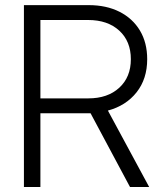

<svg xmlns="http://www.w3.org/2000/svg" viewBox="-20 -748 654 768"><path d="M75.7 0V-727.5H334.5Q405.3 -727.5 458 -700.9Q510.7 -674.3 539.8 -625.7Q568.8 -577.1 568.8 -511.2Q568.8 -432.6 526.4 -378.9Q483.9 -325.2 411.6 -305.7L576.7 0H500L342.3 -294.9Q336.4 -294.9 330.1 -294.9H141.6V0ZM141.6 -354.5H333.5Q410.6 -354.5 457 -397Q503.4 -439.5 503.4 -511.2Q503.4 -583 457 -625.5Q410.6 -668 332.5 -668H141.6Z"/></svg>

Font: Inter Display Light
Style: Regular
Weight: 300
Designer: Rasmus Andersson
Foundry: rsms
Version: Version 4.000;git-a52131595